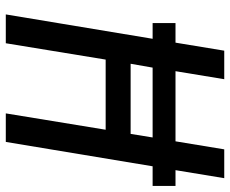

<svg xmlns="http://www.w3.org/2000/svg" viewBox="-84 -690 775 646"><g transform="rotate(90 303.0 -367.5)"><path d="M29 0 111 -494H58V-571H124L151 -735H247L220 -571H456L483 -735H580L553 -571H606V-494H540L458 0H362L417 -336H181L126 0ZM195 -420H431L443 -494H208Z"/></g></svg>

Font: Iosevka Curly Medium Extended
Style: Italic
Weight: 500
Width: 7
Italic angle: -9°
Monospace: yes
Designer: Belleve Invis
Foundry: Belleve Invis
Version: Version 11.1.0; ttfautohint (v1.8.3)